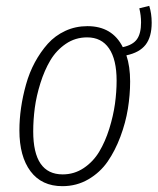

<svg xmlns="http://www.w3.org/2000/svg" viewBox="-20 -621 535 652"><path d="M495.1 -543.9Q495.1 -495.6 474.4 -469Q453.6 -442.4 409.2 -433.1Q421.9 -395.5 421.9 -344.2Q421.9 -298.8 414.3 -251.7Q406.7 -204.6 388.9 -157Q371.1 -109.4 345.5 -72.3Q319.8 -35.2 280 -12Q240.2 11.2 191.9 11.2Q121.6 11.2 83.7 -39.3Q45.9 -89.8 45.9 -178.2Q45.9 -215.8 51.5 -254.9Q57.1 -293.9 68.4 -334.2Q79.6 -374.5 98.6 -409.7Q117.7 -444.8 142.3 -472.4Q167 -500 201.7 -516.1Q236.3 -532.2 276.9 -532.2Q361.3 -532.2 397 -460.9Q431.2 -468.3 445.1 -487.8Q459 -507.3 459 -544.9Q459 -568.4 453.1 -592.8L486.8 -601.1Q495.1 -575.2 495.1 -543.9ZM192.9 -28.8Q232.4 -28.8 264.6 -50.5Q296.9 -72.3 317.1 -106.2Q337.4 -140.1 351.1 -183.8Q364.7 -227.5 370.4 -268.3Q376 -309.1 376 -347.2Q376 -418.9 350.3 -456.5Q324.7 -494.1 275.9 -494.1Q235.8 -494.1 203.6 -472.2Q171.4 -450.2 151.1 -416.3Q130.9 -382.3 117.2 -338.6Q103.5 -294.9 98.1 -254.2Q92.8 -213.4 92.8 -174.8Q92.8 -28.8 192.9 -28.8Z"/></svg>

Font: Fira Sans Compressed ExtraLight
Style: Italic
Weight: 250
Width: 3
Italic angle: -8°
Designer: Carrois Corporate & Edenspiekermann AG
Foundry: Carrois Corporate GbR & Edenspiekermann AG
Version: Version 4.203;PS 004.203;hotconv 1.0.88;makeotf.lib2.5.64775